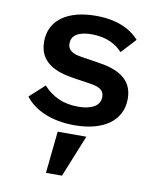

<svg xmlns="http://www.w3.org/2000/svg" viewBox="-87 -597 775 930"><g transform="rotate(10 300.0 -132.5)"><path d="M297.9 12.1C443.9 12.1 530.9 -52.9 530.9 -158.4C530.9 -261 447.8 -293.7 360.8 -306.5L279.1 -319.2C237.6 -325.6 206.3 -336.3 206.3 -374.3C206.3 -414.8 241.5 -436.4 305.8 -436.4C380.7 -436.4 428.6 -407 456.7 -375.4L523.4 -447.4C478.3 -498.2 408.4 -528.1 310 -528.1C170.8 -528.1 83.5 -467.7 83.5 -361.5C83.5 -258.9 166.5 -225.9 252.1 -212.7L334.5 -200.3C377.1 -193.9 407.7 -183.6 407.7 -146C407.7 -101.2 364.7 -79.5 299.4 -79.5C225.9 -79.5 171.2 -106.5 128.6 -153.4L55 -86.3C100.9 -25.9 186.1 12.1 297.9 12.1ZM202.8 263.1H281.6L365.1 56.8H224.1Z"/></g></svg>

Font: Margiela Mono SemiBold
Style: Regular
Weight: 600
Designer: Mike Abbink, Paul van der Laan, Pieter van Rosmalen
Foundry: Bold Monday
Version: Version 2.003 2021